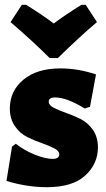

<svg xmlns="http://www.w3.org/2000/svg" viewBox="-20 -768 442 800"><path d="M337 -748 384 -676Q315 -618 221 -526H187Q117 -596 24 -676L71 -748H89Q165 -700 204 -670Q243 -700 319 -748ZM232 -483Q305 -483 380 -458L355 -323L333 -316Q258 -362 209 -362Q183 -362 183 -344Q183 -330 204 -319Q225 -308 255.5 -297.5Q286 -287 316 -272Q346 -257 367 -227Q388 -197 388 -154Q388 -85 335 -36.5Q282 12 175 12Q93 12 7 -14L30 -157L46 -169Q83 -140 126.5 -123Q170 -106 199 -106Q227 -106 227 -125Q227 -139 206 -150Q185 -161 154.5 -171.5Q124 -182 93.5 -197Q63 -212 42 -242.5Q21 -273 21 -316Q21 -389 77.5 -436Q134 -483 232 -483Z"/></svg>

Font: Alegreya Sans Black
Style: Regular
Weight: 900
Designer: Juan Pablo del Peral
Foundry: Huerta Tipografica
Version: Version 2.007